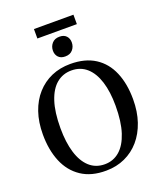

<svg xmlns="http://www.w3.org/2000/svg" viewBox="-187 -1174 1089 1300"><g transform="rotate(-20 357.5 -523.5)"><path d="M351 11Q243.5 12 171.8 -36Q100 -84 64.8 -169.2Q29.5 -254.5 29.5 -365.5Q29.5 -454.5 54 -525.8Q78.5 -597 123.8 -647.5Q169 -698 230.5 -724.8Q292 -751.5 366.5 -751.5Q473 -751.5 544 -705.8Q615 -660 650.2 -576.5Q685.5 -493 685.5 -381Q685.5 -292.5 661 -220.5Q636.5 -148.5 592 -97Q547.5 -45.5 486.2 -17.5Q425 10.5 351 11ZM356 -33Q417.5 -33 463 -72.2Q508.5 -111.5 533.8 -188.8Q559 -266 559 -381Q559 -481.5 536 -554.8Q513 -628 468.2 -667.8Q423.5 -707.5 358.5 -707.5Q297 -707.5 251.5 -670Q206 -632.5 181 -556.5Q156 -480.5 156 -365.5Q156 -263 178.8 -188.5Q201.5 -114 246.2 -73.5Q291 -33 356 -33ZM353 -810.5Q321.5 -810.5 304.5 -828.8Q287.5 -847 287.5 -875Q287.5 -905.5 306.8 -927.8Q326 -950 361 -950H362Q393 -950 410 -931.8Q427 -913.5 427 -885.5Q427 -855 408 -832.8Q389 -810.5 354 -810.5ZM501.5 -1057.5V-989.5H217V-1057.5Z"/></g></svg>

Font: Merriweather 60pt Medium
Style: Regular
Weight: 500
Version: Version 2.100